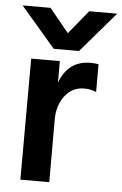

<svg xmlns="http://www.w3.org/2000/svg" viewBox="-52 -763 511 801"><g transform="rotate(5 203.0 -362.5)"><path d="M185 0H64L65 -507H185V-417Q220 -511 313 -511Q334 -511 347 -508V-392Q324 -402 296 -402Q247 -402 216 -362Q185 -322 185 -262ZM261 -556H155L10 -725H127L208 -626L289 -725H406Z"/></g></svg>

Font: Hind Vadodara SemiBold
Style: Regular
Weight: 600
Designer: Hitesh Malaviya
Foundry: Indian Type Foundry
Version: Version 1.001;PS 1.0;hotconv 1.0.86;makeotf.lib2.5.63406; tt